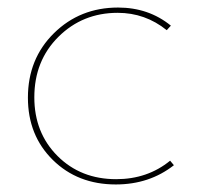

<svg xmlns="http://www.w3.org/2000/svg" viewBox="-20 -484 521 509"><path d="M287 5Q186 5 120 -60Q54 -125 54 -225Q54 -328 123 -396Q192 -464 293 -464Q374 -464 433 -416L422 -404Q365 -450 292 -450Q199 -450 135 -386.5Q71 -323 71 -226Q71 -132 132.5 -70.5Q194 -9 288 -9Q371 -9 431 -58L441 -46Q376 5 287 5Z"/></svg>

Font: EauTestSC Thin
Style: Regular
Weight: 250
Designer: Christian Thalmann (Catharsis Fonts)
Version: Version 0.001;PS 000.001;hotconv 1.0.88;makeotf.lib2.5.64775